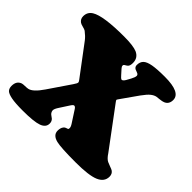

<svg xmlns="http://www.w3.org/2000/svg" viewBox="-174 -922 1147 1147"><g transform="rotate(45 399.0 -349.0)"><path d="M459.5 -543.9 475.1 -572.3Q486.8 -594.2 486.8 -606Q486.8 -613.8 478.5 -619.1Q474.6 -621.6 466.8 -624Q459 -626.5 455.1 -628.4Q440.9 -636.2 440.9 -652.3Q440.9 -678.7 456.1 -693.4Q471.2 -708 507.3 -714.6Q543.5 -721.2 609.9 -721.2Q743.2 -721.2 743.2 -658.2Q743.2 -622.6 713.4 -610.4Q702.6 -606 682.6 -604Q662.6 -602.1 657.2 -601.1Q641.6 -597.7 625.2 -584.7Q608.9 -571.8 584.5 -538.1L512.2 -435.5Q502 -421.4 502 -418.9Q502 -415.5 511.2 -403.8L692.9 -159.7Q711.9 -130.4 730 -121.6Q738.8 -117.2 756.1 -111.1Q773.4 -105 779.8 -101.1Q797.9 -89.4 797.9 -65.4Q797.9 -22 751 -2Q704.6 17.6 594.2 17.6Q469.7 17.6 431.2 8.3Q383.8 -3.4 383.8 -40.5Q383.8 -64 394.5 -77.6Q398.4 -82.5 403.3 -85.2Q408.2 -87.9 413.6 -89.4Q418.9 -90.8 419.9 -91.3Q424.3 -93.3 424.3 -101.6Q424.3 -113.3 413.1 -129.9L365.7 -203.1Q357.4 -216.8 348.1 -216.8Q340.8 -216.8 328.1 -196.3L293 -142.1Q277.3 -118.7 277.3 -106.9Q277.3 -95.7 285.2 -85.4Q288.1 -81.5 297.1 -75.4Q306.2 -69.3 308.6 -66.9Q320.8 -55.7 320.8 -37.1Q320.8 -4.9 283.4 8.8Q246.1 22.5 149.9 22.5Q88.4 22.5 55.2 15.9Q22 9.3 11 -2.4Q0 -14.2 0 -35.2Q0 -76.7 33.2 -88.4Q40.5 -90.8 57.4 -91.1Q74.2 -91.3 83.5 -93.3Q115.7 -100.1 158.2 -162.6L253.9 -303.2Q268.1 -323.7 268.1 -331.1Q268.1 -336.4 261.7 -344.7L117.7 -536.6Q102.5 -556.6 76.2 -576.7Q69.3 -581.5 52 -585.7Q34.7 -589.8 26.9 -595.2Q8.3 -608.4 8.3 -631.8Q8.3 -667.5 38.1 -686Q91.8 -719.2 267.6 -719.2Q344.7 -719.2 377.9 -705.1Q416.5 -687.5 416.5 -644.5Q416.5 -620.6 406.7 -611.8Q399.9 -606 391.6 -601.6Q383.3 -597.2 383.3 -590.3Q383.3 -581.5 392.1 -572.3L418.9 -542.5Q420.4 -541 423.1 -538.1Q425.8 -535.2 427.5 -533.4Q429.2 -531.7 431.6 -529.8Q434.1 -527.8 436 -526.9Q438 -525.9 439.5 -525.9Q448.7 -525.9 459.5 -543.9Z"/></g></svg>

Font: Cooper* Black
Style: Regular
Weight: 900
Designer: Owen Earl
Foundry: indestructible type*
Version: Version 0.001